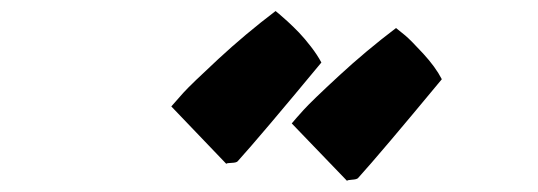

<svg xmlns="http://www.w3.org/2000/svg" viewBox="-20 -876 975 348"><path d="M479.5 -856Q481.9 -854 485.8 -850.8Q489.7 -847.7 501 -837.4Q512.2 -827.1 522.2 -816.7Q532.2 -806.2 543.7 -791.3Q555.2 -776.4 562.5 -762.7Q452.1 -629.4 410.6 -583.5Q408.2 -581.1 399.7 -580.8Q391.1 -580.6 390.1 -579.1L290.5 -683.1Q297.9 -691.9 312.3 -707.8Q326.7 -723.6 375.7 -769Q424.8 -814.5 479.5 -856ZM697.8 -825.2Q704.1 -820.3 714.4 -811.8Q724.6 -803.2 747.1 -778.8Q769.5 -754.4 780.8 -732.4Q670.4 -599.1 628.9 -553.2Q626.5 -550.8 618.2 -550.3Q609.9 -549.8 608.9 -548.3L508.8 -652.3Q516.1 -661.1 530.5 -677Q544.9 -692.9 594 -738.3Q643.1 -783.7 697.8 -825.2Z"/></svg>

Font: Noot
Style: Regular
Weight: 400
Designer: Amos Jerbi
Foundry: Amos Jerbi
Version: Version 1.000;PS 001.001;hotconv 1.0.56